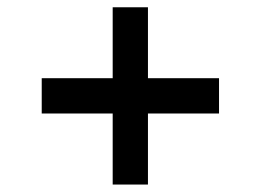

<svg xmlns="http://www.w3.org/2000/svg" viewBox="-20 -546 706 520"><path d="M285.2 -334.2V-526.3H380.7V-334.2H573.2V-238.6H380.7V-46.2H285.2V-238.6H93V-334.2Z"/></svg>

Font: Inter P Medium
Style: Regular
Weight: 500
Designer: Rasmus Andersson
Foundry: rsms
Version: Version 3.018;git-588b23468